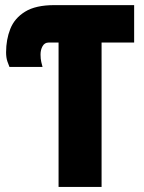

<svg xmlns="http://www.w3.org/2000/svg" viewBox="-20 -734 564 754"><path d="M210 0V-566.9H170.9Q155.3 -566.9 147.2 -552.7Q139.2 -538.6 139.2 -520Q139.2 -502.9 142.1 -490.7Q145 -478.5 147 -471.2H17.1Q14.2 -478 9 -492.9Q3.9 -507.8 3.9 -528.8Q3.9 -578.6 20.5 -620.6Q37.1 -662.6 78.6 -688.2Q120.1 -713.9 193.8 -713.9H506.8V-566.9H378.9V0Z"/></svg>

Font: Open Sans Condensed ExtraBold
Style: Regular
Weight: 800
Width: 3
Designer: Monotype Design Team
Foundry: Monotype Imaging Inc.
Version: Version 3.000; ttfautohint (v1.8.4)